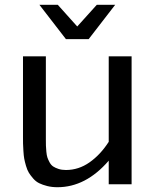

<svg xmlns="http://www.w3.org/2000/svg" viewBox="-20 -763 640 795"><path d="M169.9 -185.1Q169.9 -168.5 170.2 -159.4Q170.4 -150.4 171.9 -135Q173.3 -119.6 176.3 -110.8Q179.2 -102.1 185.3 -90.8Q191.4 -79.6 200.2 -73.7Q209 -67.9 222.4 -63.5Q235.8 -59.1 252.9 -59.1Q305.7 -59.1 350.8 -90.8Q396 -122.6 430.2 -175.8V-529.8H524.9V0H430.2V-97.7Q335.4 12.2 217.8 12.2Q194.8 12.2 175.5 7.3Q156.2 2.4 142.3 -4.4Q128.4 -11.2 117.4 -23.9Q106.4 -36.6 99.6 -47.6Q92.8 -58.6 87.6 -76.4Q82.5 -94.2 80.3 -106.2Q78.1 -118.2 76.9 -138.2Q75.7 -158.2 75.4 -168.5Q75.2 -178.7 75.2 -197.8Q75.2 -198.7 75.2 -199.5Q75.2 -200.2 75.2 -201.2Q75.2 -202.1 75.2 -203.1V-529.8H169.9ZM299.8 -653.3 380.9 -743.2H457L347.2 -601.1H252.9L143.1 -743.2H219.2Z"/></svg>

Font: Aurulent Sans Mono
Style: Regular
Weight: 400
Monospace: yes
Version: Version 2007.05.04